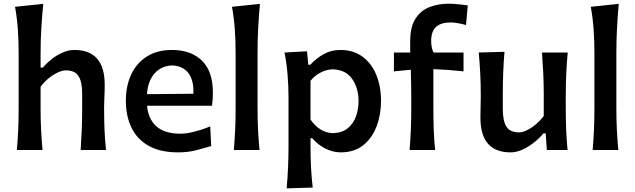

<svg xmlns="http://www.w3.org/2000/svg" viewBox="-20 -828 3505 1060"><path d="M73.2 0Q78.1 -58.6 80.6 -113.5Q83 -168.5 83 -235.4V-534.2Q83 -601.1 78.6 -664.6Q74.2 -728 63 -790.5L218.8 -806.6Q212.4 -741.7 208.3 -674.3Q204.1 -606.9 204.1 -534.2V-454.6H216.3Q235.8 -478 263.9 -500.5Q292 -522.9 325 -537.6Q357.9 -552.2 390.6 -552.2Q558.1 -552.2 558.1 -359.9Q558.1 -324.7 556.4 -293Q554.7 -261.2 554.7 -235.4Q554.7 -168.5 556.9 -113.5Q559.1 -58.6 565.4 0H425.3Q429.2 -58.6 431.4 -112.8Q433.6 -167 433.6 -229.5V-312Q433.6 -375.5 413.8 -407.5Q394 -439.5 342.8 -439.5Q323.2 -439.5 297.6 -427.2Q272 -415 247.1 -394.5Q222.2 -374 204.1 -348.6V-229.5Q204.1 -167 206.8 -112.8Q209.5 -58.6 214.8 0Z M963.9 13.2Q863.8 13.2 799.8 -23.4Q735.8 -60.1 705.3 -124.3Q674.8 -188.5 674.8 -271.5Q674.8 -353.5 704.3 -416.7Q733.9 -480 790.8 -516.1Q847.7 -552.2 929.2 -552.2Q1035.2 -552.2 1095.2 -492.9Q1155.3 -433.6 1155.3 -317.4Q1155.3 -295.9 1154.1 -278.6Q1152.8 -261.2 1150.4 -244.1H792Q797.9 -171.9 843 -130.9Q888.2 -89.8 978 -89.8Q1008.8 -89.8 1054 -101.3Q1099.1 -112.8 1140.6 -129.9L1146 -21.5Q1113.3 -12.2 1066.9 0.5Q1020.5 13.2 963.9 13.2ZM1047.4 -310.5Q1050.8 -384.8 1020 -424.6Q989.3 -464.4 930.7 -466.8Q869.6 -464.4 832.8 -421.9Q795.9 -379.4 791.5 -308.1Z M1271 0Q1275.9 -58.6 1278.3 -113.5Q1280.8 -168.5 1280.8 -235.4V-534.2Q1280.8 -601.1 1276.4 -664.6Q1272 -728 1260.7 -790.5L1415 -806.6Q1409.2 -741.7 1405.5 -674.3Q1401.9 -606.9 1401.9 -534.2V-235.4Q1401.9 -168.5 1404.5 -113.5Q1407.2 -58.6 1412.6 0Z M1562.5 211.9Q1567.9 153.3 1570.3 95.9Q1572.8 38.6 1572.8 -27.8V-289.1Q1572.8 -349.6 1567.9 -412.4Q1563 -475.1 1550.8 -538.1L1674.8 -544.9L1682.1 -470.7H1693.4Q1724.1 -504.9 1766.1 -528.6Q1808.1 -552.2 1858.4 -552.2Q1931.2 -552.2 1981.4 -515.1Q2031.7 -478 2057.6 -414.3Q2083.5 -350.6 2083.5 -270.5Q2083.5 -195.3 2059.1 -130.6Q2034.7 -65.9 1985.4 -26.4Q1936 13.2 1860.4 13.2Q1820.3 13.2 1779.3 -6.3Q1738.3 -25.9 1703.6 -64.9H1694.3V-22Q1694.3 40 1697 94.5Q1699.7 148.9 1706.5 207.5ZM1818.4 -92.8Q1867.7 -94.2 1898.7 -119.1Q1929.7 -144 1944.6 -183.8Q1959.5 -223.6 1959.5 -269.5Q1959.5 -341.8 1924.3 -392.3Q1889.2 -442.9 1816.9 -445.3Q1785.6 -444.8 1752.9 -429Q1720.2 -413.1 1694.3 -382.3V-168Q1744.6 -95.2 1818.4 -92.8Z M2241.2 0Q2246.1 -58.6 2248.3 -113.5Q2250.5 -168.5 2250.5 -235.4V-289.1Q2250.5 -323.7 2249.8 -361.8Q2249 -399.9 2248 -442.9L2154.8 -434.1V-538.1H2244.6V-600.6Q2244.6 -681.2 2274.7 -726.3Q2304.7 -771.5 2353 -789.6Q2401.4 -807.6 2456.1 -807.6Q2482.4 -807.6 2514.2 -804.2Q2545.9 -800.8 2562.5 -798.3L2552.7 -689.9Q2534.7 -695.3 2510 -699.7Q2485.4 -704.1 2469.2 -704.1Q2414.6 -704.1 2387.5 -679.7Q2360.4 -655.3 2360.4 -601.1Q2360.4 -584.5 2364 -565.2Q2367.7 -545.9 2375 -538.1H2539.1V-434.1Q2455.1 -443.4 2372.6 -446.3V-235.4Q2372.6 -168.5 2374.5 -113.5Q2376.5 -58.6 2382.3 0Z M2798.8 13.2Q2632.3 13.2 2632.3 -178.7Q2632.3 -213.9 2633.3 -240.5Q2634.3 -267.1 2634.3 -293.9Q2634.3 -366.7 2631.3 -423.1Q2628.4 -479.5 2623 -538.1L2765.1 -542Q2760.3 -483.4 2758.1 -427Q2755.9 -370.6 2755.9 -308.6V-225.1Q2755.9 -161.6 2775.6 -129.4Q2795.4 -97.2 2846.7 -97.2Q2865.2 -97.2 2889.9 -109.4Q2914.6 -121.6 2939.2 -142.3Q2963.9 -163.1 2981.9 -188V-308.6Q2981.9 -370.6 2979.2 -425Q2976.6 -479.5 2972.2 -538.1H3114.3Q3108.9 -479.5 3106.2 -423.1Q3103.5 -366.7 3103.5 -293.9V-235.4Q3103.5 -168.5 3105.7 -113.5Q3107.9 -58.6 3113.3 0H2999L2992.7 -91.8H2980.5Q2959.5 -66.4 2929.4 -42.2Q2899.4 -18.1 2865.5 -2.4Q2831.5 13.2 2798.8 13.2Z M3252 0Q3256.8 -58.6 3259.3 -113.5Q3261.7 -168.5 3261.7 -235.4V-534.2Q3261.7 -601.1 3257.3 -664.6Q3252.9 -728 3241.7 -790.5L3396 -806.6Q3390.1 -741.7 3386.5 -674.3Q3382.8 -606.9 3382.8 -534.2V-235.4Q3382.8 -168.5 3385.5 -113.5Q3388.2 -58.6 3393.6 0Z"/></svg>

Font: Pinar SemiBold
Style: Regular
Weight: 600
Designer: Amin Abedi
Version: Version 3.000